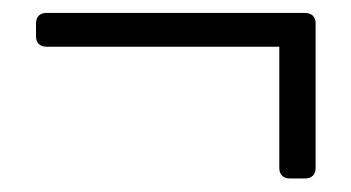

<svg xmlns="http://www.w3.org/2000/svg" viewBox="-20 -375 529 289"><path d="M400.4 -304.7V-122.1C400.4 -112.3 406.2 -106.4 416 -106.4H439.5C449.2 -106.4 455.1 -112.3 455.1 -122.1V-339.8C455.1 -349.6 449.2 -355.5 439.5 -355.5H49.8C40 -355.5 34.2 -349.6 34.2 -339.8V-320.3C34.2 -310.5 40 -304.7 49.8 -304.7Z"/></svg>

Font: Ed Sans Neue Light
Style: Regular
Weight: 300
Designer: Stephen Hutchings
Version: Version 1.004;PS 001.004;hotconv 1.0.88;makeotf.lib2.5.64775